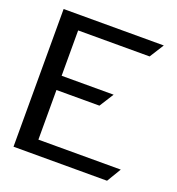

<svg xmlns="http://www.w3.org/2000/svg" viewBox="-110 -670 701 760"><g transform="rotate(20 240.0 -290.0)"><path d="M30 0H424L460 -60H113V-269H294L332 -329H113V-520H414L452 -580H30Z"/></g></svg>

Font: Charger Sport
Style: DfBd
Weight: 400
Designer: Jasper
Foundry: Cannot Into Space Fonts
Version: Version 1.1